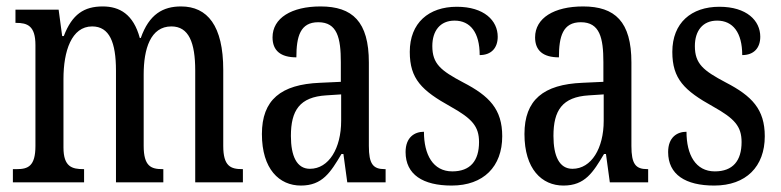

<svg xmlns="http://www.w3.org/2000/svg" viewBox="-20 -566 2425 596"><path d="M20 0H241V-41H239C204 -41 177 -48 177 -108V-321C177 -407 202 -484 266 -484C320 -484 340 -434 340 -347V0H487V-41H484C449 -41 426 -50 426 -113V-335C426 -414 447 -484 512 -484C566 -484 586 -434 586 -347V0H734V-41H732C696 -41 673 -50 673 -113V-349C673 -486 624 -546 542 -546C486 -546 443 -522 417 -448H414C394 -522 351 -546 299 -546C241 -546 204 -522 178 -454H173L162 -536H28V-495H30C65 -495 90 -486 90 -426V-113C90 -50 67 -41 32 -41H20Z M914 10C981 10 1006 -31 1040 -88H1046L1058 0H1177V-41H1174C1138 -41 1125 -57 1125 -113V-372C1125 -499 1074 -546 975 -546C885 -546 826 -510 826 -450C826 -409 851 -388 900 -388C900 -453 912 -497 968 -497C1027 -497 1038 -448 1038 -373V-312L973 -309C852 -304 793 -256 793 -150C793 -41 847 10 914 10ZM942 -42C901 -42 883 -82 883 -144C883 -223 910 -265 993 -270L1039 -273V-191C1039 -106 1001 -42 942 -42Z M1382 10C1481 10 1539 -49 1539 -143C1539 -227 1499 -268 1418 -310C1348 -347 1322 -368 1322 -423C1322 -470 1346 -502 1391 -502C1440 -502 1469 -465 1469 -395C1505 -395 1525 -417 1525 -452C1525 -502 1483 -545 1398 -545C1311 -545 1252 -495 1252 -405C1252 -321 1289 -285 1379 -235C1445 -198 1467 -174 1467 -125C1467 -67 1440 -34 1384 -34C1324 -34 1296 -86 1296 -157C1267 -157 1239 -140 1239 -94C1239 -24 1293 10 1382 10Z M1729 10C1796 10 1821 -31 1855 -88H1861L1873 0H1992V-41H1989C1953 -41 1940 -57 1940 -113V-372C1940 -499 1889 -546 1790 -546C1700 -546 1641 -510 1641 -450C1641 -409 1666 -388 1715 -388C1715 -453 1727 -497 1783 -497C1842 -497 1853 -448 1853 -373V-312L1788 -309C1667 -304 1608 -256 1608 -150C1608 -41 1662 10 1729 10ZM1757 -42C1716 -42 1698 -82 1698 -144C1698 -223 1725 -265 1808 -270L1854 -273V-191C1854 -106 1816 -42 1757 -42Z M2197 10C2296 10 2354 -49 2354 -143C2354 -227 2314 -268 2233 -310C2163 -347 2137 -368 2137 -423C2137 -470 2161 -502 2206 -502C2255 -502 2284 -465 2284 -395C2320 -395 2340 -417 2340 -452C2340 -502 2298 -545 2213 -545C2126 -545 2067 -495 2067 -405C2067 -321 2104 -285 2194 -235C2260 -198 2282 -174 2282 -125C2282 -67 2255 -34 2199 -34C2139 -34 2111 -86 2111 -157C2082 -157 2054 -140 2054 -94C2054 -24 2108 10 2197 10Z"/></svg>

Font: Noto Serif Sinhala ExtraCondensed
Style: Regular
Weight: 400
Width: 2
Designer: Jelle Bosma - Monotype Design Team
Foundry: Monotype Imaging Inc.
Version: Version 2.007